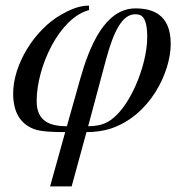

<svg xmlns="http://www.w3.org/2000/svg" viewBox="-20 -461 662 686"><path d="M219 -10C156 -10 111 -29 111 -100C111 -223 192 -397 298 -425V-441C263 -441 231 -427 199 -409C101 -353 27 -229 27 -127C27 -61 52 -19 101 0C127 10 174 11 213 11L159 205H236L289 11C320 11 348 7 374 -1C516 -47 590 -203 590 -304C590 -413 521 -431 464 -431C354 -431 299 -294 266 -177ZM359 -249C386 -348 416 -410 463 -410C484 -410 506 -404 506 -328C506 -226 441 -66 364 -25C342 -13 317 -10 295 -10Z"/></svg>

Font: STIXGeneral
Style: Italic
Weight: 400
Italic angle: -16.33°
Designer: MicroPress Inc., with final additions and corrections provided by Coen Hoffman, Elsevier (retired)
Version: Version 1.1.0